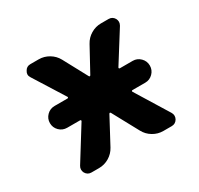

<svg xmlns="http://www.w3.org/2000/svg" viewBox="-118 -689 840 811"><g transform="rotate(-30 302.0 -283.5)"><path d="M117.2 -235.4Q94.7 -235.4 79.1 -251Q63.5 -266.6 63.5 -288.6Q63.5 -310.5 79.1 -326.2Q94.7 -341.8 117.2 -341.8H179.7Q182.6 -341.8 183.6 -343.8Q184.6 -345.7 183.6 -347.7L89.8 -497.1Q84 -505.9 84 -513.7Q84 -521.5 88.9 -529.3Q97.7 -545.9 116.2 -545.9H157.2Q183.6 -545.9 206.5 -532.2Q229.5 -518.6 242.2 -495.1L304.7 -378.9Q306.6 -376 308.6 -376Q310.5 -376 312.5 -378.9L376 -495.1Q388.7 -518.6 411.6 -532.2Q434.6 -545.9 460.9 -545.9H498Q516.6 -545.9 526.4 -529.3Q530.3 -521.5 530.3 -513.7Q530.3 -505.9 525.4 -497.1L431.6 -347.7Q430.7 -345.7 431.6 -343.8Q432.6 -341.8 435.5 -341.8H498Q519.5 -341.8 535.2 -326.2Q550.8 -310.5 550.8 -288.6Q550.8 -266.6 535.2 -251Q519.5 -235.4 498 -235.4H435.5Q432.6 -235.4 431.6 -233.4Q430.7 -231.4 431.6 -229.5L530.3 -69.3Q535.2 -61.5 535.2 -52.7Q535.2 -44.9 531.2 -37.1Q521.5 -20.5 502.9 -20.5H461.9Q435.5 -20.5 412.6 -34.2Q389.6 -47.9 377 -71.3L308.6 -197.3Q306.6 -200.2 304.7 -200.2Q302.7 -200.2 300.8 -197.3L233.4 -71.3Q220.7 -47.9 197.8 -34.2Q174.8 -20.5 148.4 -20.5H111.3Q92.8 -20.5 83 -37.1Q79.1 -44.9 79.1 -52.7Q79.1 -61.5 84 -69.3L183.6 -229.5Q184.6 -231.4 183.6 -233.4Q182.6 -235.4 179.7 -235.4Z"/></g></svg>

Font: Gen Jyuu Gothic Bold
Style: Bold
Weight: 700
Designer: [Source Han Sans]
Ryoko NISHIZUKA  (kana & ideographs); Paul D. Hunt (Latin, Greek & Cyrillic); Wenlong ZHANG  (bopomofo
Version: Version 1.002.20150607